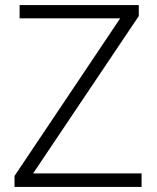

<svg xmlns="http://www.w3.org/2000/svg" viewBox="-20 -785 615 754"><path d="M536 -51V-104H110L525 -722V-765H57V-713H452L37 -94V-51Z"/></svg>

Font: Noto Sans Tamil UI Light
Style: Regular
Weight: 300
Designer: Jelle Bosma - Monotype Design Team
Foundry: Monotype Imaging Inc.
Version: Version 2.004